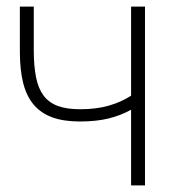

<svg xmlns="http://www.w3.org/2000/svg" viewBox="-20 -560 528 580"><path d="M376 0V-228.5Q344.5 -211 307.5 -202Q270.5 -193 221 -193Q173 -193 138.8 -205.2Q104.5 -217.5 82.5 -243Q60.5 -268.5 50.2 -308.5Q40 -348.5 40 -404V-540H82V-409Q82 -361 88.8 -327Q95.5 -293 111.5 -271.5Q127.5 -250 154.5 -240Q181.5 -230 222 -230Q271 -230 308.5 -240.8Q346 -251.5 376 -271V-540H418V0Z"/></svg>

Font: Vela Sans ExtLt
Style: Regular
Weight: 200
Designer: Principal design: Mikhail Sharanda - project Manrope.
Design modification: Ravid Balaliev
Foundry: Mikhail Sharanda
Version: Version 1.001